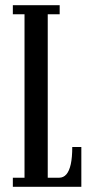

<svg xmlns="http://www.w3.org/2000/svg" viewBox="-20 -720 365 740"><path d="M29.5 0V-35H74.5V-665H29.5V-700H210V-665H164V-35H207.5Q224.5 -35 235.8 -48Q247 -61 252.8 -87.2Q258.5 -113.5 258.5 -153.5H293.5V0Z"/></svg>

Font: Imbue Thin 10pt Medium
Style: Regular
Weight: 500
Version: Version 1.102